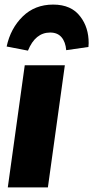

<svg xmlns="http://www.w3.org/2000/svg" viewBox="-20 -818 407 838"><path d="M189 0H14L88 -533H263ZM9 -615Q26 -694 79 -746Q132 -798 212 -798Q292 -798 331 -745Q367 -698 367 -630Q367 -622 366 -613L269 -599Q266 -635 248.5 -655.5Q231 -676 199 -676Q134 -676 102 -597Z"/></svg>

Font: Trujillo ExtraBold
Style: Italic
Weight: 800
Italic angle: -8°
Designer: Fira Sans original fonts by bBox Type GmbH, Carrois Corporate GbR, & Edenspiekermann AG / Changes by Cristiano Sobral
Foundry: Fira Sans original fonts by bBox Type GmbH, Carrois Corporate GbR, & Edenspiekermann AG / Changes by Cristiano Sobral
Version: Version 4.301;July 28, 2020;FontCreator 13.0.0.2655 64-bit